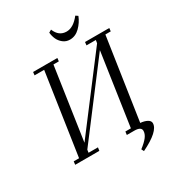

<svg xmlns="http://www.w3.org/2000/svg" viewBox="-241 -1034 1213 1329"><g transform="rotate(-30 365.5 -369.0)"><path d="M53.2 0 56.2 -25.9H99.1L195.8 -676.8H119.1L122.1 -702.1H315.9L313 -676.8H270L185.1 -100.1L605 -652.8L608.9 -676.8H534.2L537.1 -702.1H731L728 -676.8H685.1L587.9 -25.9Q619.6 -23.4 641.4 -11.7Q663.1 0 663.1 19Q663.1 83 513.2 155.8L502.9 136.2Q543.5 105 561.8 80.6Q580.1 56.2 580.1 32.2Q580.1 0 524.9 0H465.8L469.2 -25.9H513.2L598.1 -602.1L178.2 -48.8L174.8 -25.9H250L246.1 0ZM355 -881.8 376 -894Q402.3 -828.1 463.9 -828.1Q518.6 -828.1 569.8 -894L587.9 -881.8Q570.3 -836.9 535.4 -802.5Q500.5 -768.1 456.1 -768.1Q425.3 -768.1 402.3 -786.4Q379.4 -804.7 368.4 -829.6Q357.4 -854.5 355 -881.8Z"/></g></svg>

Font: Dehuti
Style: Italic
Weight: 400
Version: Version 1.2